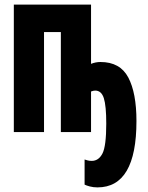

<svg xmlns="http://www.w3.org/2000/svg" viewBox="-20 -573 640 833"><path d="M403 240Q572 240 572 -48Q572 -170 536.5 -237Q501 -304 416 -304Q395 -304 375 -296V-553H40V0H171V-434H244V0H375V-176Q385 -180 393 -180Q420 -180 430.5 -147Q441 -114 441 -37Q441 61 424.5 93Q408 125 378 125Q368 125 360.5 123Q353 121 347 119V228Q355 232 370 236Q385 240 403 240Z"/></svg>

Font: Noto Sans Mono Extra
Style: Regular
Weight: 800
Designer: Monotype Design Team
Foundry: Monotype Imaging Inc.
Version: Version 1.900